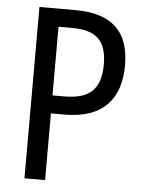

<svg xmlns="http://www.w3.org/2000/svg" viewBox="-52 -756 596 797"><g transform="rotate(5 246.0 -357.0)"><path d="M229 -714H80V0H166V-278H223C385 -278 455 -366 455 -503C455 -643 384 -714 229 -714ZM225 -639C322 -639 367 -598 367 -501C367 -395 320 -353 214 -353H166V-639Z"/></g></svg>

Font: Noto Sans Ethiopic Condensed
Style: Regular
Weight: 400
Width: 3
Designer: Monotype Design Team
Foundry: Monotype Imaging Inc.
Version: Version 2.102